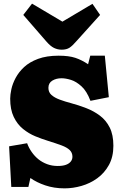

<svg xmlns="http://www.w3.org/2000/svg" viewBox="-20 -1021 668 1055"><path d="M335 14Q277 14 228.5 -2.5Q180 -19 147 -43L136 6H42L30 -217L129 -234Q138 -209 154 -186Q170 -163 191 -146Q212 -129 239 -119Q266 -109 297 -109Q325 -109 342.5 -115.5Q360 -122 369 -133.5Q378 -145 378 -160Q378 -182 363 -196.5Q348 -211 318.5 -222Q289 -233 244 -247Q211 -257 174.5 -272Q138 -287 106.5 -312.5Q75 -338 55.5 -378.5Q36 -419 36 -479Q36 -501 42.5 -531Q49 -561 66 -593Q83 -625 112.5 -652.5Q142 -680 189 -697.5Q236 -715 302 -715Q359 -715 394.5 -703Q430 -691 464 -668L476 -715H556L578 -487L477 -467Q457 -520 428 -546.5Q399 -573 370 -582Q341 -591 318 -591Q289 -591 267.5 -578Q246 -565 246 -538Q246 -514 263 -499Q280 -484 308.5 -473.5Q337 -463 371 -454Q412 -443 453.5 -427Q495 -411 529 -385.5Q563 -360 583 -320Q603 -280 603 -220Q603 -159 578.5 -114.5Q554 -70 514.5 -41.5Q475 -13 428 0.5Q381 14 335 14ZM319 -748Q297 -748 277 -757.5Q257 -767 233 -795L108 -939L156 -1001L323 -902L488 -1000L530 -939L402 -797Q378 -769 361.5 -758.5Q345 -748 319 -748Z"/></svg>

Font: Literata Black
Style: Regular
Weight: 900
Designer: Latin by Veronika Burian and Jose Scaglione. Greek by Irene Vlachou. Cyrillic by Vera Evstafieva.
Foundry: TypeTogether
Version: Version 3.103;gftools[0.9.29]